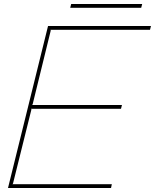

<svg xmlns="http://www.w3.org/2000/svg" viewBox="-20 -940 775 960"><path d="M539.1 -19 535.2 0H20L220.2 -810.1H734.9L730 -791H231.9L233.9 -788.1L143.1 -418L140.1 -415H589.8L585 -396H134.8L137.2 -393.1L44.9 -22L42 -19ZM690.9 -919.9 686 -900.9H331.1L335.9 -919.9Z"/></svg>

Font: Sinkin Sans 100 Thin Italic
Style: Regular
Weight: 100
Italic angle: -112°
Designer: Keith Bates
Foundry: K-Type
Version: Sinkin Sans (version 1.0)  by Keith Bates   •   © 2014   www